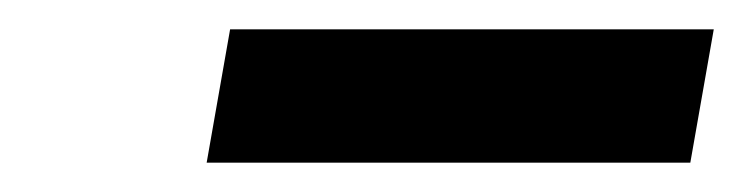

<svg xmlns="http://www.w3.org/2000/svg" viewBox="-20 -626 507 131"><path d="M137 -606H467L451 -515H121Z"/></svg>

Font: Overused Grotesk SemiBold
Style: Italic
Weight: 600
Italic angle: -10°
Version: Version 0.003